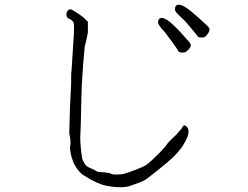

<svg xmlns="http://www.w3.org/2000/svg" viewBox="-20 -762 1040 804"><path d="M777 -648Q758 -672 743 -685Q730 -697 722.5 -705Q715 -713 713 -719Q712 -726 714 -733Q716 -738 721 -741Q726 -743 733 -742Q742 -740 753 -734Q766 -726 776 -718Q791 -706 810 -689Q855 -649 856.5 -644Q858 -639 856.5 -633Q855 -627 849 -619Q843 -611 838 -607.5Q833 -604 823 -605Q811 -605 808 -609Q809 -610 777 -648ZM699 -589Q673 -624 669 -629Q656 -642 650 -651Q644 -659 642 -666Q641 -672 644 -679Q646 -684 651 -686Q657 -688 663 -686Q672 -684 682 -677Q695 -668 704 -659Q718 -646 736 -627Q776 -583 778 -578Q780 -573 778 -567Q776 -561 769 -554Q762 -547 757 -544Q752 -541 740.5 -542Q729 -543 727 -547Q724 -555 699 -589ZM520 18Q514 20 503 21Q494 22 486 22Q458 22 426 16Q404 12 372 -4Q351 -14 350 -16Q341 -22 330.5 -28Q320 -34 312 -44Q302 -54 296 -66Q288 -78 284 -91Q278 -109 277 -115Q273 -137 273 -142Q277 -162 274 -182Q272 -190 270 -204Q270 -207 273 -310Q275 -364 278 -415Q278 -431 278 -444.5Q278 -458 280 -472Q283 -528 287 -583Q291 -632 290 -652Q290 -666 286 -671Q279 -679 276.5 -680Q274 -681 273 -682Q272 -683 268 -684L266 -685L264 -686Q262 -688 260 -692Q258 -696 258 -700Q258 -708 262 -716Q268 -723 276 -723Q278 -723 290 -716Q300 -710 312 -702Q330 -689 334 -685Q342 -676 346 -673Q347 -672 348 -671Q348 -669 348 -667V-657Q348 -632 348 -626Q345 -609 342 -596Q339 -585 337 -576Q334 -567 334 -558Q323 -442 321 -360Q318 -205 316 -184Q316 -177 317 -160Q318 -143 320 -125Q324 -98 326 -92Q329 -86 338 -71Q338 -70 350 -62Q354 -60 358 -58Q364 -56 366 -55Q366 -54 368 -54Q370 -53 372 -52Q372 -52 376 -50Q380 -48 383 -46Q386 -44 388 -43Q394 -42 397 -41.5Q400 -41 404 -41Q408 -41 414 -41Q418 -41 422 -40Q428 -38 433 -38Q438 -38 444 -35Q452 -31 462 -31Q486 -31 498 -34Q512 -37 548 -51Q578 -63 589 -69Q596 -73 616 -91Q629 -103 649 -123Q657 -131 674 -151Q683 -164 693 -174Q703 -184 719 -199Q729 -210 740 -223Q747 -235 748 -235Q753 -239 758 -235Q767 -228 769 -218Q771 -209 766 -192Q764 -184 755 -168Q744 -148 736 -138Q719 -117 702 -101Q683 -83 638 -47Q597 -14 583 -6Q571 1 520 18Z"/></svg>

Font: ToneOZ-Pinyin-Tsuipita-TC
Style: Regular
Weight: 400
Designer: ÂÆ£ÂøóÂáåJeffrey Xuan(jeffreyx@gmail.com, ToneOZ.com) ÈòøÂù§(cjkFonts)
Foundry: ToneOZ
Version: Version 0.24071